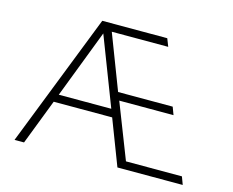

<svg xmlns="http://www.w3.org/2000/svg" viewBox="-111 -987 1397 1150"><g transform="rotate(15 587.0 -412.5)"><path d="M65 0H124L232.5 -281.5H595L703 0H1108L1090 -48.5H743L610 -389.5H946.5L928.5 -437.5H590L460 -776.5H810L791 -825H388ZM251 -330 413.5 -753.5 576.5 -330Z"/></g></svg>

Font: Spartan Light
Style: Regular
Weight: 300
Designer: Matt Bailey, Mirko Velimirovic
Foundry: Matt Bailey
Version: Version 1.003; ttfautohint (v1.8.3)